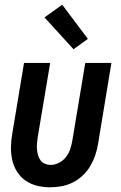

<svg xmlns="http://www.w3.org/2000/svg" viewBox="-20 -787 515 815"><path d="M193 8Q164 8 137.5 1.5Q111 -5 89 -20Q67 -35 52.5 -58Q38 -81 32 -107.5Q26 -134 26.5 -162.5Q27 -191 32 -219L82 -520H193L140 -204Q138 -191 137 -178Q136 -165 137 -152.5Q138 -140 141.5 -128Q145 -116 152 -106.5Q159 -97 170.5 -92Q182 -87 195 -87Q213 -87 230.5 -96Q248 -105 260 -120.5Q272 -136 278 -154Q284 -172 287 -190L342 -520H453L396 -175Q392 -151 384 -127.5Q376 -104 363 -82Q350 -60 331 -42Q312 -24 289 -12.5Q266 -1 241.5 3.5Q217 8 193 8ZM292 -578 169 -713 244 -767 353 -622Z"/></svg>

Font: Iosevka QP
Style: Bold Italic
Weight: 700
Italic angle: -9°
Designer: Belleve Invis
Foundry: Belleve Invis
Version: Version 20.0.0; ttfautohint (v1.8.4)